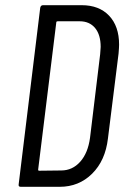

<svg xmlns="http://www.w3.org/2000/svg" viewBox="-20 -720 491 740"><path d="M52 -10 135 -690Q137 -700 146 -700H295Q362 -700 400.5 -659.5Q439 -619 439 -548Q439 -538 437 -514L396 -186Q386 -101 335 -50.5Q284 0 210 0H60Q50 0 52 -10ZM131 -62 216 -63Q259 -63 289 -96.5Q319 -130 327 -189L366 -511Q368 -531 368 -539Q368 -586 346.5 -612Q325 -638 287 -638H202Q200 -638 198.5 -637Q197 -636 197 -634L127 -66Q127 -62 131 -62Z"/></svg>

Font: Barlow Condensed
Style: Italic
Weight: 400
Width: 3
Italic angle: -7°
Designer: Jeremy Tribby
Foundry: Tribby Type
Version: Version 1.408